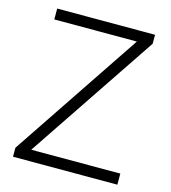

<svg xmlns="http://www.w3.org/2000/svg" viewBox="-107 -801 789 887"><g transform="rotate(15 287.5 -357.0)"><path d="M536 0H37V-43L452 -662H57V-714H525V-671L110 -53H536Z"/></g></svg>

Font: Noto Sans Bengali UI Light
Style: Regular
Weight: 300
Designer: Jelle Bosma - Monotype Design Team
Foundry: Monotype Imaging Inc.
Version: Version 2.003; ttfautohint (v1.8.4.7-5d5b)